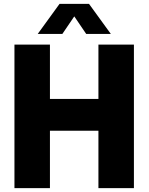

<svg xmlns="http://www.w3.org/2000/svg" viewBox="-20 -970 766 990"><path d="M54.5 0V-740H237.5V-460H487.5V-740H670.5V0H487.5V-296H237.5V0ZM174.5 -795 287 -950H439L551.5 -795H424.5L363 -885.5L301.5 -795Z"/></svg>

Font: Encode Sans SemiCondensed SemiCondensed ExtraBold
Style: Regular
Weight: 800
Width: 4
Designer: Multiple Designers
Foundry: Impallari Type
Version: Version 3.000; ttfautohint (v1.8.3) -l 8 -r 50 -G 200 -x 14 